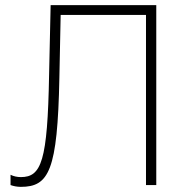

<svg xmlns="http://www.w3.org/2000/svg" viewBox="-20 -720 735 747"><path d="M61 7C170 7 204 -55 211 -417L216 -662H548V0H588V-700H177L171 -429C165 -92 141 -31 61 -31C47 -31 33 -34 21 -40V0C32 4 46 7 61 7Z"/></svg>

Font: Fixel Display ExtraLight
Style: Regular
Weight: 200
Designer: AlfaBravo + MacPaw
Foundry: Kyrylo Tkachov, Marchela Mozhyna, Serhii Makarenko, Maria Weinstein, Zakhar Kryvoshyya
Version: Version 1.211